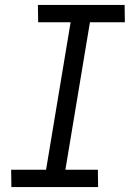

<svg xmlns="http://www.w3.org/2000/svg" viewBox="-20 -755 540 775"><path d="M376 0H26L25 -70H166L265 -665H134L133 -735H483L484 -665H343L244 -70H375Z"/></svg>

Font: Iosevka Oblique
Style: Regular
Weight: 400
Italic angle: -9°
Monospace: yes
Designer: Belleve Invis
Foundry: Belleve Invis
Version: Version 32.5.0; ttfautohint (v1.8.4)